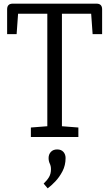

<svg xmlns="http://www.w3.org/2000/svg" viewBox="-20 -750 598 1051"><path d="M149 0V-52L239 -59V-675H79L71 -563H19V-699Q19 -730 50 -730H508Q539 -730 539 -699V-563H487L479 -675H319V-59L409 -52V0ZM241 281 219 255Q238 237 248.5 219Q259 201 259 176Q259 159 252.5 145.5Q246 132 246 115Q246 95 258.5 81.5Q271 68 293 68Q315 68 327 81.5Q339 95 339 115Q339 155 322 187.5Q305 220 282.5 243.5Q260 267 241 281Z"/></svg>

Font: Fauna One
Style: Regular
Weight: 400
Designer: Eduardo Rodriguez Tunni
Foundry: Eduardo Rodriguez Tunni
Version: Version 2.001; ttfautohint (v1.8.4.7-5d5b);gftools[0.9.23]